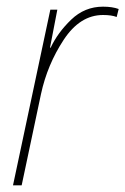

<svg xmlns="http://www.w3.org/2000/svg" viewBox="-20 -556 376 576"><path d="M19 0H45L103 -274Q122 -362 171 -436.5Q220 -511 289 -511Q315 -511 330 -505L336 -529Q317 -536 289 -536Q234 -536 193.5 -497Q153 -458 132 -413H130L152 -527H131Z"/></svg>

Font: Noto Sans UI SemiCondensed Thin
Style: Italic
Weight: 250
Width: 4
Italic angle: -12°
Designer: Monotype Design Team
Foundry: Monotype Imaging Inc.
Version: Version 1.901